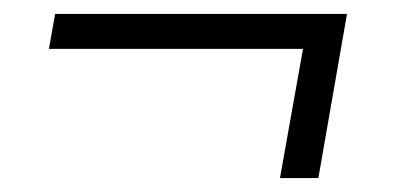

<svg xmlns="http://www.w3.org/2000/svg" viewBox="-20 -317 583 275"><path d="M381 -62 414 -247H50L59 -297H477L436 -62Z"/></svg>

Font: Spectral SC SemiBold
Style: Italic
Weight: 600
Italic angle: -10°
Designer: Jean-Baptiste Levee
Foundry: Production Type
Version: Version 2.001